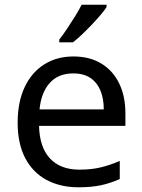

<svg xmlns="http://www.w3.org/2000/svg" viewBox="-20 -786 604 816"><path d="M292 -546Q361 -546 410.5 -516Q460 -486 486.5 -431.5Q513 -377 513 -304V-251H146Q148 -160 192.5 -112.5Q237 -65 317 -65Q368 -65 407.5 -74.5Q447 -84 489 -102V-25Q448 -7 408 1.5Q368 10 313 10Q237 10 178.5 -21Q120 -52 87.5 -113.5Q55 -175 55 -264Q55 -352 84.5 -415Q114 -478 167.5 -512Q221 -546 292 -546ZM291 -474Q228 -474 191.5 -433.5Q155 -393 148 -321H421Q421 -367 407 -401Q393 -435 364.5 -454.5Q336 -474 291 -474ZM433 -756Q424 -742 407 -722Q390 -702 369.5 -680.5Q349 -659 328.5 -639.5Q308 -620 290 -606H232V-618Q247 -637 264.5 -663Q282 -689 299 -716.5Q316 -744 327 -766H433Z"/></svg>

Font: Noto Sans Khmer UI
Style: Regular
Weight: 400
Designer: Danh Hong and the Monotype Design Team
Foundry: Monotype Imaging Inc.
Version: Version 2.002